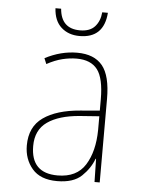

<svg xmlns="http://www.w3.org/2000/svg" viewBox="-52 -758 605 810"><g transform="rotate(5 250.0 -353.0)"><path d="M372 -716H348Q345 -679 324 -655.5Q303 -632 261 -632Q181 -632 174 -716H150Q153 -663 183.5 -635.5Q214 -608 261 -608Q364 -608 372 -716ZM107 -129Q107 -197 155.5 -231Q204 -265 292 -272L374 -278V-220Q373 -129 337 -71.5Q301 -14 220 -14Q107 -14 107 -129ZM374 -98H376L378 0H400V-354Q400 -452 365 -494.5Q330 -537 258 -537Q189 -537 122 -502L132 -478Q167 -497 198 -504.5Q229 -512 258 -512Q318 -512 346 -475.5Q374 -439 374 -349V-302L292 -295Q192 -287 136 -247.5Q80 -208 80 -129Q80 -71 114.5 -30.5Q149 10 220 10Q289 10 324 -23.5Q359 -57 374 -98Z"/></g></svg>

Font: Noto Sans Mono UI Condensed Thin
Style: Regular
Weight: 250
Width: 3
Designer: Monotype Design team
Foundry: Monotype Imaging Inc.
Version: 1.000